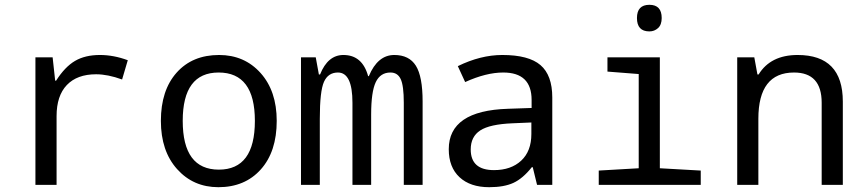

<svg xmlns="http://www.w3.org/2000/svg" viewBox="-20 -777 3641 807"><path d="M517.1 -523.9 493.2 -442.9Q433.1 -464.8 383.8 -464.8Q304.2 -464.8 261 -419.7Q217.8 -374.5 217.8 -289.1V0H128.9V-536.1H201.2L211.9 -438H215.8Q252.9 -496.1 295.4 -521Q337.9 -545.9 399.9 -545.9Q457.5 -545.9 517.1 -523.9Z M897.9 9.8Q792.5 9.8 724.4 -66.2Q656.2 -142.1 656.2 -269Q656.2 -397.5 722.4 -471.7Q788.6 -545.9 900.9 -545.9Q1007.3 -545.9 1075.2 -470.2Q1143.1 -394.5 1143.1 -269Q1143.1 -139.6 1076.2 -64.9Q1009.3 9.8 897.9 9.8ZM899.9 -64Q1051.3 -64 1051.3 -269Q1051.3 -472.2 898.9 -472.2Q748 -472.2 748 -269Q748 -64 899.9 -64Z M1677.2 0V-345.2Q1677.2 -416.5 1664.3 -444.3Q1651.4 -472.2 1621.1 -472.2Q1578.6 -472.2 1559.3 -431.6Q1540 -391.1 1540 -295.9V0H1461.4V-345.2Q1461.4 -472.2 1400.4 -472.2Q1359.4 -472.2 1341.8 -433.3Q1324.2 -394.5 1324.2 -277.8V0H1245.1V-536.1H1307.1L1320.3 -463.9H1325.2Q1357.9 -545.9 1423.3 -545.9Q1502.9 -545.9 1527.3 -457H1530.3Q1567.4 -545.9 1637.2 -545.9Q1699.7 -545.9 1728 -500.7Q1756.3 -455.6 1756.3 -350.1V0Z M2237.3 0 2219.2 -74.2H2215.3Q2177.7 -26.9 2138.2 -8.5Q2098.6 9.8 2036.1 9.8Q1956.5 9.8 1911.4 -32.2Q1866.2 -74.2 1866.2 -149.9Q1866.2 -312 2115.2 -319.8L2214.4 -323.2V-356.9Q2214.4 -472.2 2095.2 -472.2Q2023.4 -472.2 1935.1 -432.1L1904.3 -499Q2000 -545.9 2091.3 -545.9Q2202.1 -545.9 2251.7 -503.4Q2301.3 -460.9 2301.3 -367.2V0ZM2213.4 -262.2 2134.3 -258.8Q2038.6 -254.9 1998.5 -228.8Q1958.5 -202.6 1958.5 -148.9Q1958.5 -62 2056.2 -62Q2127.9 -62 2170.7 -101.8Q2213.4 -141.6 2213.4 -213.9Z M2709.5 -756.8Q2761.2 -756.8 2761.2 -701.2Q2761.2 -672.9 2745.8 -658.9Q2730.5 -645 2709.5 -645Q2657.2 -645 2657.2 -701.2Q2657.2 -756.8 2709.5 -756.8ZM2664.6 -465.8 2533.2 -476.1V-536.1H2753.4V-69.8L2925.3 -60.1V0H2496.6V-60.1L2664.6 -69.8Z M3433.6 0V-345.2Q3433.6 -472.2 3317.4 -472.2Q3167.5 -472.2 3167.5 -277.8V0H3078.6V-536.1H3150.4L3163.6 -463.9H3168.5Q3218.8 -545.9 3332.5 -545.9Q3522.5 -545.9 3522.5 -350.1V0Z"/></svg>

Font: Apple Sans Adjectives
Style: Regular
Weight: 400
Monospace: yes
Foundry: Apple Sans Adjectives
Version: Version 0.01